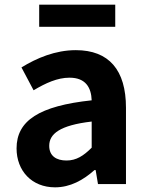

<svg xmlns="http://www.w3.org/2000/svg" viewBox="-20 -789 631 823"><path d="M216 14C281 14 337 -17 385 -60H390L400 0H520V-327C520 -489 447 -574 305 -574C217 -574 137 -540 72 -500L124 -402C176 -433 226 -456 278 -456C347 -456 371 -414 373 -359C148 -335 51 -272 51 -153C51 -57 116 14 216 14ZM265 -101C222 -101 191 -120 191 -164C191 -215 236 -252 373 -268V-156C338 -121 307 -101 265 -101ZM148 -674H474V-769H148Z"/></svg>

Font: Noto Sans Mono CJK TC
Style: Bold
Weight: 700
Designer: Ryoko NISHIZUKA 西塚涼子 (kana, bopomofo & ideographs); Paul D. Hunt (Latin, Greek & Cyrillic); Sandoll Communications 산돌커뮤니
Foundry: Adobe
Version: Version 2.004;hotconv 1.0.118;makeotfexe 2.5.65603